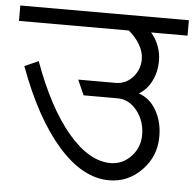

<svg xmlns="http://www.w3.org/2000/svg" viewBox="-61 -698 738 728"><g transform="rotate(5 308.0 -334.5)"><path d="M-12.7 -591.8V-650.4H628.9V-591.8H490.2Q509.8 -569.3 519.5 -542Q529.3 -514.6 529.3 -487.3Q529.3 -444.3 511.7 -409.7Q494.1 -375 463.9 -357.4Q505.9 -343.8 530.8 -300.8Q555.7 -257.8 555.7 -201.2Q555.7 -126 503.9 -72.8Q452.1 -19.5 379.9 -19.5Q279.3 -19.5 186 -125.5Q92.8 -231.4 22.5 -422.9L75.2 -446.3Q137.7 -274.4 217.8 -179.7Q297.9 -85 379.9 -85Q424.8 -85 457.5 -119.1Q490.2 -153.3 490.2 -201.2Q490.2 -254.9 459.5 -293.5Q428.7 -332 385.7 -332H255.9L230.5 -389.6H373Q411.1 -389.6 437.5 -418.5Q463.9 -447.3 463.9 -487.3Q463.9 -514.6 448.2 -542Q432.6 -569.3 405.3 -591.8Z"/></g></svg>

Font: Lohit Devanagari
Style: Regular
Weight: 400
Version: 2.95.4